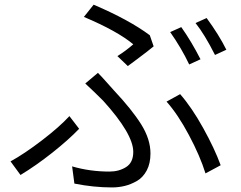

<svg xmlns="http://www.w3.org/2000/svg" viewBox="-20 -779 1040 828"><path d="M713.9 -640.6 761.7 -662.1Q804.7 -601.6 844.7 -523.4L795.9 -501Q762.7 -571.3 713.9 -640.6ZM823.2 -679.7 871.1 -701.2Q924.8 -627.9 956.1 -564.5L907.2 -542Q862.3 -630.9 823.2 -679.7ZM531.2 -494.1 486.3 -537.1Q522.5 -559.6 554.7 -587.9Q487.3 -644.5 341.8 -706.1L383.8 -758.8Q537.1 -693.4 626 -627L642.6 -579.1Q635.7 -573.2 613.3 -555.7Q590.8 -538.1 568.8 -522Q546.9 -505.9 531.2 -494.1ZM300.8 12.7 291 -61.5Q367.2 -39.1 452.1 -39.1Q493.2 -39.1 523.9 -58.6Q554.7 -78.1 554.7 -124Q554.7 -201.2 424.8 -344.7Q386.7 -382.8 347.7 -418.9L402.3 -464.8Q416 -451.2 439.9 -424.3Q463.9 -397.5 471.7 -388.7Q548.8 -306.6 588.9 -242.7Q628.9 -178.7 628.9 -117.2Q628.9 -74.2 612.8 -43.9Q596.7 -13.7 570.3 1.5Q543.9 16.6 517.6 22.9Q491.2 29.3 462.9 29.3Q383.8 29.3 300.8 12.7ZM931.6 -66.4 866.2 -31.2Q842.8 -106.4 794.9 -196.3Q747.1 -286.1 698.2 -340.8L756.8 -373Q806.6 -316.4 856.4 -226.6Q906.2 -136.7 931.6 -66.4ZM279.3 -278.3 321.3 -223.6Q275.4 -175.8 205.1 -120.1Q134.8 -64.5 68.4 -24.4L25.4 -83Q85.9 -116.2 161.6 -174.3Q237.3 -232.4 279.3 -278.3Z"/></svg>

Font: Gen Shin Gothic Normal
Style: Regular
Weight: 300
Designer: [Source Han Sans]
Ryoko NISHIZUKA  (kana & ideographs); Paul D. Hunt (Latin, Greek & Cyrillic); Wenlong ZHANG  (bopomofo
Version: Version 1.002.20150607